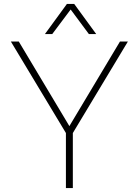

<svg xmlns="http://www.w3.org/2000/svg" viewBox="-20 -950 701 970"><path d="M348 0H313V-278L35 -740H75L340 -297H321L586 -740H626L348 -278ZM244 -778H207L318 -930H355L466 -778H429L337 -902Z"/></svg>

Font: Be Vietnam Pro Variable Thin
Style: Regular
Weight: 100
Designer: Lam Bao, Tony Le, Vietanh Nguyen
Foundry: Yellow Type Foundry
Version: Version 1.002